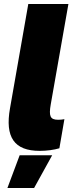

<svg xmlns="http://www.w3.org/2000/svg" viewBox="-20 -740 394 957"><path d="M178 12C213 12 250 7 276 -1L301 -146C291 -144 281 -143 270 -143C229 -143 223 -162 233 -220L321 -720H121L30 -201C4 -56 51 12 178 12ZM17 197H150L240 34H78Z"/></svg>

Font: Fixel Display Black
Style: Italic
Weight: 900
Italic angle: -10°
Designer: AlfaBravo + MacPaw
Foundry: Kyrylo Tkachov, Marchela Mozhyna, Serhii Makarenko, Maria Weinstein, Zakhar Kryvoshyya
Version: Version 1.210;Glyphs 3.2 (3217)